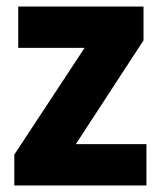

<svg xmlns="http://www.w3.org/2000/svg" viewBox="-20 -570 495 590"><path d="M430 0V-127H213L421 -446V-550H36V-423H240L24 -95V0Z"/></svg>

Font: Noto Sans Myanmar UI SemiCondensed ExtraBold
Style: Regular
Weight: 800
Width: 4
Designer: Monotype Design Team
Foundry: Monotype Imaging Inc.
Version: Version 2.103